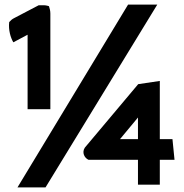

<svg xmlns="http://www.w3.org/2000/svg" viewBox="-20 -769 800 835"><path d="M365 -74H580V34H675V-74H739L730 -164H675V-417L581 -403L349 -127C335 -106 347 -82 365 -74ZM580 -258V-164H502ZM100 -294H199V-710C199 -722 196 -733 193 -742C184 -745 175 -747 162 -746H148L41 -690C33 -686 26 -680 20 -673C16 -639 26 -605 38 -585L100 -618ZM178 46 664 -749H537L56 46Z"/></svg>

Font: Bluebird
Style: SfBdNrw
Weight: 700
Designer: Jasper
Foundry: Cannot Into Space Fonts
Version: Version 0.98